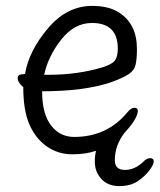

<svg xmlns="http://www.w3.org/2000/svg" viewBox="-20 -506 542 652"><path d="M302 43Q302 23 306 6Q272 18 225 18Q178 18 140 -8Q102 -34 80.5 -82Q59 -130 59 -210Q40 -226 40 -241Q40 -254 59 -254L65 -255Q78 -333 142.5 -409.5Q207 -486 293 -486Q350 -486 385 -463Q445 -424 445 -340Q445 -306 440.5 -286.5Q436 -267 417.5 -254.5Q399 -242 358 -227Q267 -196 123 -196Q123 -120 153 -80.5Q183 -41 232 -41Q343 -41 412 -124Q425 -140 436 -140Q448 -140 448 -130Q448 -104 403 -55Q370 -13 370 38Q370 71 404 71Q438 71 467 43Q478 31 490 31Q502 31 502 42Q502 53 487 73Q472 93 447.5 109.5Q423 126 385 126Q347 126 324.5 102Q302 78 302 43ZM130 -252H145Q245 -252 330 -278Q361 -288 370.5 -301Q380 -314 380 -341Q380 -428 292 -428Q232 -428 187.5 -371Q143 -314 130 -252Z"/></svg>

Font: LXGW WenKai Mono TC
Style: Regular
Weight: 400
Designer: LXGW / Fontworks Inc.
Foundry: LXGW / Fontworks Inc.
Version: Version 1.330